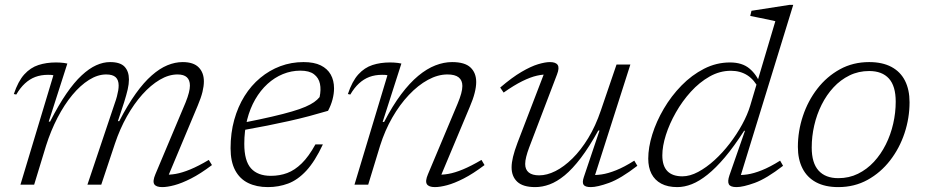

<svg xmlns="http://www.w3.org/2000/svg" viewBox="-20 -754 3776 784"><path d="M660.5 -20 651 -41Q672 -39.5 697.8 -44Q723.5 -48.5 757 -62.2Q790.5 -76 832.5 -101L845.5 -80Q798.5 -44.5 760 -25Q721.5 -5.5 692.2 2.2Q663 10 642.5 10Q617 10 609.8 -2Q602.5 -14 614.5 -42.5L738 -336Q747 -358.5 751.2 -375.2Q755.5 -392 755.5 -404.5Q755.5 -427 743 -438.5Q730.5 -450 705 -450Q669 -450 632.2 -428.2Q595.5 -406.5 561.2 -368.2Q527 -330 498.2 -278.8Q469.5 -227.5 449.5 -168L393.5 0H337L448 -330.5Q454 -347 457.5 -360.5Q461 -374 462.8 -385Q464.5 -396 464.5 -405Q464.5 -427.5 452.2 -438.8Q440 -450 413.5 -450Q379 -450 343.5 -427.8Q308 -405.5 275.2 -366Q242.5 -326.5 215 -273.5Q187.5 -220.5 168 -159L119.5 0H63.5L198 -446.5Q194 -448 188 -448.2Q182 -448.5 176 -448.5Q147.5 -448.5 124.2 -439.8Q101 -431 81.8 -413.2Q62.5 -395.5 46.5 -368L36.5 -370Q54 -422.5 79.2 -450.2Q104.5 -478 137 -488.5Q169.5 -499 208.5 -499Q216.5 -499 224.8 -498.5Q233 -498 241 -497Q249 -496 255 -494.5L179 -257.5H184.5Q219 -325 251 -371.5Q283 -418 313.5 -446.2Q344 -474.5 372.8 -487.5Q401.5 -500.5 429.5 -500.5Q471 -500.5 488.8 -481.5Q506.5 -462.5 506.5 -429.5Q506.5 -411 501.5 -389.2Q496.5 -367.5 487 -337L461.5 -259.5H467Q501.5 -326 534.5 -372Q567.5 -418 599.8 -446.2Q632 -474.5 663.5 -487.5Q695 -500.5 726 -500.5Q770 -500.5 791.2 -479Q812.5 -457.5 812.5 -421.5Q812.5 -402.5 806.8 -378.8Q801 -355 787.5 -323Z M1206.5 -465.5Q1169.5 -465.5 1135.2 -451.5Q1101 -437.5 1072.2 -411.2Q1043.5 -385 1022.2 -348.2Q1001 -311.5 989.2 -265.5Q977.5 -219.5 977.5 -166.5Q977.5 -97 1005 -66.5Q1032.5 -36 1086 -36Q1122 -36 1152.8 -47.5Q1183.5 -59 1212 -86.8Q1240.5 -114.5 1268 -164.5H1298.5Q1266 -95 1230.8 -57Q1195.5 -19 1156.5 -4.5Q1117.5 10 1074 10Q1027.5 10 993.2 -6.8Q959 -23.5 940.2 -58.8Q921.5 -94 921.5 -149Q921.5 -211 936.5 -264.8Q951.5 -318.5 978.5 -361.8Q1005.5 -405 1042.8 -436Q1080 -467 1124.8 -483.8Q1169.5 -500.5 1219.5 -500.5Q1262.5 -500.5 1289.8 -487Q1317 -473.5 1330.5 -449.5Q1344 -425.5 1344 -393Q1344 -371.5 1337.8 -347.8Q1331.5 -324 1319.5 -301.5Q1282.5 -290.5 1243 -280Q1203.5 -269.5 1161 -260Q1118.5 -250.5 1072 -241.2Q1025.5 -232 975 -223L976 -253.5Q1042.5 -266.5 1090.8 -277.8Q1139 -289 1172.2 -298.8Q1205.5 -308.5 1227.2 -318Q1249 -327.5 1262.5 -337Q1276 -346.5 1285 -357.5Q1291.5 -387.5 1286.5 -411.8Q1281.5 -436 1262.2 -450.8Q1243 -465.5 1206.5 -465.5Z M1410.5 -368 1400.5 -370Q1418 -422.5 1443.2 -450.2Q1468.5 -478 1501 -488.5Q1533.5 -499 1572.5 -499Q1580.5 -499 1588.8 -498.5Q1597 -498 1605 -497Q1613 -496 1619 -494.5L1542.5 -256H1548.5Q1583 -322.5 1618 -369Q1653 -415.5 1688 -444.5Q1723 -473.5 1757.8 -487Q1792.5 -500.5 1826 -500.5Q1878 -500.5 1901.2 -478.5Q1924.5 -456.5 1924.5 -419Q1924.5 -399.5 1918.2 -374.5Q1912 -349.5 1898 -317L1773.5 -20L1764.5 -41Q1785 -39.5 1811 -44Q1837 -48.5 1870.2 -62.2Q1903.5 -76 1946 -101L1958.5 -80Q1911.5 -44.5 1873.2 -25Q1835 -5.5 1805.8 2.2Q1776.5 10 1756 10Q1730.5 10 1723 -2.2Q1715.5 -14.5 1727.5 -42.5L1848.5 -330.5Q1858.5 -354.5 1863.2 -372Q1868 -389.5 1868 -403Q1868 -426 1853 -438Q1838 -450 1807 -450Q1768 -450 1727.5 -428Q1687 -406 1649.5 -366.2Q1612 -326.5 1581.8 -273.8Q1551.5 -221 1532 -159L1483.5 0H1427.5L1562 -446.5Q1558 -448 1552 -448.2Q1546 -448.5 1540 -448.5Q1511.5 -448.5 1488.2 -439.8Q1465 -431 1445.8 -413.2Q1426.5 -395.5 1410.5 -368Z M2364 -31 2428 -221H2423Q2386 -154 2351.8 -109Q2317.5 -64 2285.8 -38Q2254 -12 2224.2 -1Q2194.5 10 2165.5 10Q2115.5 10 2092.2 -11.8Q2069 -33.5 2069 -70.5Q2069 -89.5 2074.8 -113.5Q2080.5 -137.5 2093.5 -172L2207.5 -469L2219.5 -449.5Q2199 -451 2172.5 -445Q2146 -439 2112.5 -422.5Q2079 -406 2036.5 -376L2022.5 -396.5Q2071 -438 2109.5 -460.5Q2148 -483 2177.2 -491.8Q2206.5 -500.5 2225.5 -500.5Q2249.5 -500.5 2257.2 -488.8Q2265 -477 2254.5 -450L2140.5 -151Q2133 -131 2128.8 -114.2Q2124.5 -97.5 2124.5 -84.5Q2124.5 -61.5 2139 -49.8Q2153.5 -38 2181.5 -38Q2213.5 -38 2248.2 -55.5Q2283 -73 2317.5 -107Q2352 -141 2382 -190.2Q2412 -239.5 2433.5 -303L2497.5 -490.5H2554L2403.5 -19.5L2390 -40Q2410.5 -38 2436.5 -41.8Q2462.5 -45.5 2495.8 -58.8Q2529 -72 2570 -98L2582.5 -77Q2514.5 -24.5 2466.8 -7.2Q2419 10 2392.5 10Q2369.5 10 2363 0.5Q2356.5 -9 2364 -31Z M3079.5 -390Q3060.5 -428 3031.8 -446.5Q3003 -465 2964.5 -465Q2919 -465 2877.5 -441.5Q2836 -418 2801 -379.5Q2766 -341 2739.8 -294.8Q2713.5 -248.5 2699 -202.8Q2684.5 -157 2684.5 -119.5Q2684.5 -76.5 2705.2 -55.2Q2726 -34 2766.5 -34Q2797 -34 2830.8 -52Q2864.5 -70 2897.5 -100Q2930.5 -130 2959.5 -167.8Q2988.5 -205.5 3010.5 -245.8Q3032.5 -286 3043.5 -323L3146 -667.5Q3137 -670 3118 -673.8Q3099 -677.5 3078.5 -681.8Q3058 -686 3043.5 -689L3048.5 -710L3203 -734H3219L2999 -19L2985.5 -40Q3005.5 -38 3031.5 -41.8Q3057.5 -45.5 3090.8 -58.8Q3124 -72 3165.5 -98L3177.5 -77Q3109.5 -24.5 3061.8 -7.2Q3014 10 2987.5 10Q2962.5 10 2956.2 -1.5Q2950 -13 2958.5 -38L3022 -220H3018.5Q2977 -155.5 2939.8 -111.5Q2902.5 -67.5 2869 -40.8Q2835.5 -14 2805 -2Q2774.5 10 2745.5 10Q2706.5 10 2680 -4.2Q2653.5 -18.5 2640.2 -44.5Q2627 -70.5 2627 -106Q2627 -152 2643.5 -205Q2660 -258 2690.5 -310Q2721 -362 2762.8 -404.8Q2804.5 -447.5 2854.8 -473.2Q2905 -499 2961 -499Q3010.5 -499 3040.2 -474.2Q3070 -449.5 3086.5 -407Z M3529 -500.5Q3583 -500.5 3620 -480.8Q3657 -461 3675.5 -424.2Q3694 -387.5 3694 -336.5Q3694 -272 3673.5 -210.2Q3653 -148.5 3614.5 -98.8Q3576 -49 3522.5 -19.5Q3469 10 3403 10Q3349 10 3312.2 -9.8Q3275.5 -29.5 3256.8 -66.5Q3238 -103.5 3238 -154Q3238 -218.5 3258.5 -280.2Q3279 -342 3317.5 -391.8Q3356 -441.5 3409.5 -471Q3463 -500.5 3529 -500.5ZM3403 -26.5Q3447 -26.5 3483.5 -44.5Q3520 -62.5 3548.5 -93.2Q3577 -124 3597 -164Q3617 -204 3627.2 -248.8Q3637.5 -293.5 3637.5 -339Q3637.5 -402.5 3609.8 -433.2Q3582 -464 3529 -464Q3485.5 -464 3448.8 -446Q3412 -428 3383.5 -397.2Q3355 -366.5 3335 -326.5Q3315 -286.5 3304.8 -241.8Q3294.5 -197 3294.5 -151.5Q3294.5 -88.5 3322.5 -57.5Q3350.5 -26.5 3403 -26.5Z"/></svg>

Font: Newsreader 9pt Light
Style: Italic
Weight: 300
Italic angle: -17°
Designer: Hugues Gentile
Foundry: Production Type
Version: Version 1.003